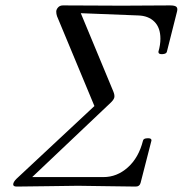

<svg xmlns="http://www.w3.org/2000/svg" viewBox="-20 -687 676 710"><path d="M42 2.9Q28.8 2.9 28.8 -4.9Q28.8 -13.7 41 -25.9L329.1 -294.9L190.9 -627Q188 -635.7 188 -644Q188 -651.9 194.6 -659.4Q201.2 -667 212.9 -667Q252 -667 324 -666.5Q396 -666 432.1 -666Q461.9 -666 520.5 -666.5Q579.1 -667 608.9 -667Q626.5 -667 632.1 -661.9Q637.7 -656.7 634.8 -645L597.2 -496.1Q595.7 -487.8 581.1 -486.8Q566.9 -485.8 565.9 -493.7Q565.4 -494.6 565.9 -496.1Q573.2 -521 573.2 -543.9Q573.2 -584.5 551 -606.7Q528.8 -628.9 490.2 -629.9L278.8 -638.2L398.9 -349.1Q404.8 -335 402.6 -326.2Q400.4 -317.4 388.2 -306.2L99.1 -32.2H362.8Q412.6 -32.2 452.6 -67.9Q492.7 -103.5 508.8 -167Q510.3 -175.3 525.4 -175.8Q540 -176.3 540 -168.9Q540 -168 540 -167L500 -11.2Q496.6 2.9 481.9 2.9Q446.8 2.9 375.5 1.5Q304.2 0 268.1 0Q231.4 0 156.5 1.5Q81.5 2.9 42 2.9Z"/></svg>

Font: Junicode SmCond Light
Style: Italic
Weight: 300
Width: 4
Italic angle: -11°
Designer: Peter S. Baker
Version: Version 2.206